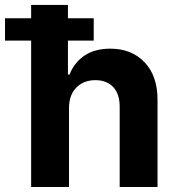

<svg xmlns="http://www.w3.org/2000/svg" viewBox="-64 -747 708 767"><path d="M211.6 -315.3V0H60.4V-727.3H207.4V-449.2H213.8Q232.6 -497.5 273.6 -525Q314.6 -552.6 376.8 -552.6Q462 -552.6 513.8 -497.9Q565.7 -443.2 565.3 -347.3V0H414.1V-320.3Q414.4 -370.7 388.7 -398.8Q362.9 -426.8 316.8 -426.8Q270.6 -426.8 241.3 -397.5Q212 -368.3 211.6 -315.3ZM-44 -584.9V-674H310.4V-584.9Z"/></svg>

Font: Inter UI
Style: Bold
Weight: 700
Designer: Rasmus Andersson
Foundry: rsms
Version: 3.2;8d6f07862